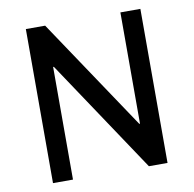

<svg xmlns="http://www.w3.org/2000/svg" viewBox="-77 -764 849 842"><g transform="rotate(-10 347.0 -343.0)"><path d="M602 0H519L184 -502L181 -501V0H92V-686H178L510 -190L513 -191V-686H602Z"/></g></svg>

Font: Chivo
Style: Regular
Weight: 400
Designer: Hector Gatti
Foundry: Omnibus-Type
Version: Version 1.003